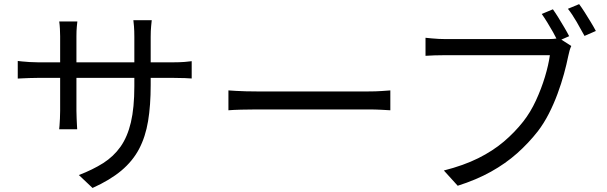

<svg xmlns="http://www.w3.org/2000/svg" viewBox="-20 -877 2980 943"><path d="M720.1 -459.4Q720.1 -359.5 707.3 -282.2Q694.5 -205 663 -145.2Q631.4 -85.5 575.8 -38.9Q520.2 7.6 434.5 46.2L367.3 -17.3Q435.6 -43.5 486.7 -75.8Q537.7 -108.2 571.8 -156.2Q605.9 -204.3 622.9 -276.1Q639.8 -347.9 639.8 -453V-696Q639.8 -725.8 638 -748.2Q636.2 -770.5 635 -777.9H725.3Q724.5 -770.5 722.3 -748.2Q720.1 -725.8 720.1 -696ZM359.9 -771.6Q359.1 -764.6 357.2 -744.9Q355.4 -725.2 355.4 -699.3V-332.6Q355.4 -314.7 356.4 -295.4Q357.4 -276 358 -261.6Q358.7 -247.3 359.1 -242.2H270.6Q271.4 -247.3 272.4 -261.3Q273.4 -275.4 274.4 -294.8Q275.4 -314.1 275.4 -332.6V-699Q275.4 -715.5 274.3 -735.1Q273.3 -754.8 270.9 -771.6ZM67.2 -577.6Q71.9 -576.9 87.6 -575.3Q103.3 -573.7 124.9 -572.3Q146.5 -570.9 167.4 -570.9H829.8Q863.4 -570.9 887.4 -572.9Q911.4 -574.9 921.5 -576.5V-491.5Q913.3 -492.3 888.4 -493.4Q863.4 -494.5 830.2 -494.5H167.4Q145.9 -494.5 125 -493.7Q104.1 -492.9 88.6 -492.2Q73.1 -491.5 67.2 -491.1Z M1101.9 -433Q1117 -432 1139 -430.6Q1161.1 -429.3 1187.4 -428.6Q1213.7 -427.9 1241.3 -427.9Q1257.1 -427.9 1290.7 -427.9Q1324.3 -427.9 1369.1 -427.9Q1414 -427.9 1464.6 -427.9Q1515.2 -427.9 1565.8 -427.9Q1616.4 -427.9 1661.5 -427.9Q1706.6 -427.9 1739.9 -427.9Q1773.3 -427.9 1789.4 -427.9Q1827 -427.9 1853.8 -429.9Q1880.6 -432 1897.1 -433V-335.4Q1881.8 -336.4 1852.6 -337.9Q1823.4 -339.5 1790 -339.5Q1773.9 -339.5 1740 -339.5Q1706.2 -339.5 1661.4 -339.5Q1616.6 -339.5 1566 -339.5Q1515.4 -339.5 1464.8 -339.5Q1414.2 -339.5 1369.4 -339.5Q1324.5 -339.5 1290.9 -339.5Q1257.3 -339.5 1241.3 -339.5Q1200.1 -339.5 1162.8 -338.4Q1125.5 -337.4 1101.9 -335.4Z M2695.5 -831.3Q2707.7 -814.4 2722.6 -790.4Q2737.5 -766.4 2751.5 -742.4Q2765.6 -718.5 2775.4 -699.3L2719.7 -674.8Q2709.7 -695.2 2696.2 -719.2Q2682.6 -743.2 2668.1 -766.8Q2653.6 -790.4 2640.8 -808.4ZM2824.4 -856.7Q2836.8 -840.1 2851.8 -816.6Q2866.8 -793 2881.5 -768.7Q2896.3 -744.4 2906.5 -724.9L2850.8 -700.6Q2834.2 -731.6 2812 -769.9Q2789.7 -808.2 2769.3 -833.8ZM2785.8 -651.1Q2780.8 -640.6 2777.4 -628.4Q2773.9 -616.2 2770.8 -601Q2763 -561.7 2749.9 -513.9Q2736.8 -466 2718.1 -415.7Q2699.5 -365.4 2675.3 -318.1Q2651.1 -270.8 2621.6 -232.3Q2576 -174.1 2519.7 -124Q2463.3 -73.8 2391.5 -33.8Q2319.7 6.3 2228 35.3L2160 -39.6Q2257.4 -64.4 2328.9 -100Q2400.3 -135.6 2454.3 -181.3Q2508.2 -227.1 2550 -280.3Q2585.7 -325.8 2612.2 -383.4Q2638.8 -441 2656.5 -499.6Q2674.1 -558.1 2680.7 -606Q2666.3 -606 2627.4 -606Q2588.5 -606 2535.7 -606Q2482.8 -606 2425 -606Q2367.2 -606 2314.4 -606Q2261.5 -606 2222.6 -606Q2183.7 -606 2169.4 -606Q2139.7 -606 2114.5 -605.1Q2089.3 -604.3 2069.9 -602.9V-691.5Q2084 -690.1 2100.7 -688.4Q2117.4 -686.7 2135.7 -685.9Q2154 -685 2170 -685Q2181.9 -685 2212.6 -685Q2243.3 -685 2285.9 -685Q2328.5 -685 2376.9 -685Q2425.2 -685 2473.1 -685Q2520.9 -685 2562.4 -685Q2603.9 -685 2633 -685Q2662 -685 2671.4 -685Q2682.9 -685 2697 -685.9Q2711.1 -686.7 2724.9 -690.3Z"/></svg>

Font: Shanggu Sans SC VF
Style: Regular
Weight: 250
Designer: GuiWonder
Version: Version 1.021